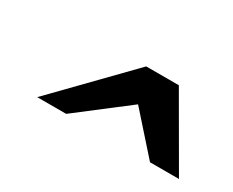

<svg xmlns="http://www.w3.org/2000/svg" viewBox="-43 -836 486 401"><g transform="rotate(30 200.0 -635.5)"><path d="M330.1 -550.8 248 -643.1 127.9 -550.8H58.1L223.1 -720.2H301.8L399.9 -550.8Z"/></g></svg>

Font: Charis SIL Viet
Style: Italic
Weight: 400
Italic angle: -11°
Foundry: SIL International
Version: Version 5.000